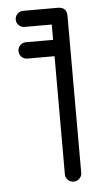

<svg xmlns="http://www.w3.org/2000/svg" viewBox="-50 -692 384 725"><g transform="rotate(-5 142.0 -329.5)"><path d="M66 -478Q53 -478 44 -487Q35 -496 35 -509Q35 -522 44 -531Q53 -540 66 -540H169V-598H66Q53 -598 44 -607Q35 -616 35 -628Q35 -641 44 -650Q53 -659 66 -659H197Q231 -659 231 -625V-30Q231 -18 222 -9Q213 0 200 0Q187 0 178 -9Q169 -18 169 -30V-478Z"/></g></svg>

Font: Libertine Sup Medium
Style: Regular
Weight: 500
Designer: Bastien Sozeau
Foundry: NBR — Bastien Sozeau
Version: Version 2.003; ttfautohint (v1.8.4.7-5d5b);gftools[0.9.33]